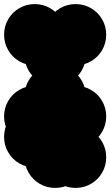

<svg xmlns="http://www.w3.org/2000/svg" viewBox="-70 -820 540 940"><path d="M150 -50Q150 -91 170 -125.5Q190 -160 224.5 -180Q259 -200 300 -200Q341 -200 375.5 -180Q410 -160 430 -125.5Q450 -91 450 -50Q450 -9 430 25.5Q410 60 375.5 80Q341 100 300 100Q259 100 224.5 80Q190 60 170 25.5Q150 -9 150 -50ZM150 -250Q150 -291 170 -325.5Q190 -360 224.5 -380Q259 -400 300 -400Q341 -400 375.5 -380Q410 -360 430 -325.5Q450 -291 450 -250Q450 -209 430 -174.5Q410 -140 375.5 -120Q341 -100 300 -100Q259 -100 224.5 -120Q190 -140 170 -174.5Q150 -209 150 -250ZM50 -350Q50 -391 70 -425.5Q90 -460 124.5 -480Q159 -500 200 -500Q241 -500 275.5 -480Q310 -460 330 -425.5Q350 -391 350 -350Q350 -309 330 -274.5Q310 -240 275.5 -220Q241 -200 200 -200Q159 -200 124.5 -220Q90 -240 70 -274.5Q50 -309 50 -350ZM-50 -250Q-50 -291 -30 -325.5Q-10 -360 24.5 -380Q59 -400 100 -400Q141 -400 175.5 -380Q210 -360 230 -325.5Q250 -291 250 -250Q250 -209 230 -174.5Q210 -140 175.5 -120Q141 -100 100 -100Q59 -100 24.5 -120Q-10 -140 -30 -174.5Q-50 -209 -50 -250ZM-50 -150Q-50 -191 -30 -225.5Q-10 -260 24.5 -280Q59 -300 100 -300Q141 -300 175.5 -280Q210 -260 230 -225.5Q250 -191 250 -150Q250 -109 230 -74.5Q210 -40 175.5 -20Q141 0 100 0Q59 0 24.5 -20Q-10 -40 -30 -74.5Q-50 -109 -50 -150ZM50 -50Q50 -91 70 -125.5Q90 -160 124.5 -180Q159 -200 200 -200Q241 -200 275.5 -180Q310 -160 330 -125.5Q350 -91 350 -50Q350 -9 330 25.5Q310 60 275.5 80Q241 100 200 100Q159 100 124.5 80Q90 60 70 25.5Q50 -9 50 -50ZM50 -550Q50 -591 70 -625.5Q90 -660 124.5 -680Q159 -700 200 -700Q241 -700 275.5 -680Q310 -660 330 -625.5Q350 -591 350 -550Q350 -509 330 -474.5Q310 -440 275.5 -420Q241 -400 200 -400Q159 -400 124.5 -420Q90 -440 70 -474.5Q50 -509 50 -550ZM-50 -650Q-50 -691 -30 -725.5Q-10 -760 24.5 -780Q59 -800 100 -800Q141 -800 175.5 -780Q210 -760 230 -725.5Q250 -691 250 -650Q250 -609 230 -574.5Q210 -540 175.5 -520Q141 -500 100 -500Q59 -500 24.5 -520Q-10 -540 -30 -574.5Q-50 -609 -50 -650ZM150 -650Q150 -691 170 -725.5Q190 -760 224.5 -780Q259 -800 300 -800Q341 -800 375.5 -780Q410 -760 430 -725.5Q450 -691 450 -650Q450 -609 430 -574.5Q410 -540 375.5 -520Q341 -500 300 -500Q259 -500 224.5 -520Q190 -540 170 -574.5Q150 -609 150 -650Z"/></svg>

Font: TINY 5x3
Style: Regular
Weight: 400
Designer: Jack Halten Fahnestock
Foundry: Velvetyne Type Foundry
Version: Version 1.002